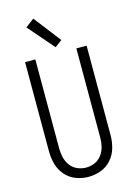

<svg xmlns="http://www.w3.org/2000/svg" viewBox="-142 -1041 785 1121"><g transform="rotate(-15 250.0 -480.0)"><path d="M259 -773 124 -929 176 -968 302 -805ZM250 8Q211 8 174 -6Q137 -20 111 -50Q85 -80 74.5 -118Q64 -156 64 -195V-735H126V-195Q126 -168 132.5 -141.5Q139 -115 155.5 -92.5Q172 -70 197.5 -59Q223 -48 250 -48Q277 -48 302.5 -59Q328 -70 344.5 -92.5Q361 -115 367.5 -141.5Q374 -168 374 -195V-735H436V-195Q436 -156 425.5 -118Q415 -80 389 -50Q363 -20 326 -6Q289 8 250 8Z"/></g></svg>

Font: Iosevka SS01 Light
Style: Regular
Weight: 300
Monospace: yes
Designer: Belleve Invis
Foundry: Belleve Invis
Version: 2.3.3; ttfautohint (v1.8.3)